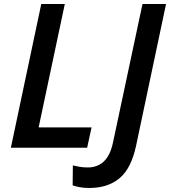

<svg xmlns="http://www.w3.org/2000/svg" viewBox="-20 -734 845 954"><path d="M34 0 185 -714H302L172 -101H435L413 0ZM424 200Q516 200 574 151.5Q632 103 656 -9L805 -714H688L541 -24Q527 40 495 69Q463 98 417 98Q395 98 376.5 95Q358 92 342 88L341 187Q355 192 375.5 196Q396 200 424 200Z"/></svg>

Font: Noto Sans UI Medium
Style: Italic
Weight: 500
Italic angle: -12°
Designer: Monotype Design Team
Foundry: Monotype Imaging Inc.
Version: Version 1.901